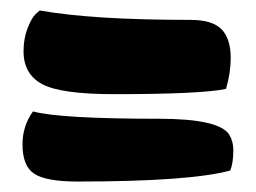

<svg xmlns="http://www.w3.org/2000/svg" viewBox="-20 -447 489 367"><path d="M25 -349Q25 -373 32.5 -392.5Q40 -412 48 -420L56 -427Q156 -409 344 -409Q386 -409 403.5 -391Q421 -373 421 -336Q421 -308 412 -277Q363 -267 198 -267Q97 -267 61 -286Q25 -305 25 -349ZM23 -171Q23 -206 43 -234Q95 -220 284 -220Q398 -220 418 -190Q426 -177 426 -160Q426 -135 420 -121Q342 -100 128 -100Q69 -100 46 -114.5Q23 -129 23 -171Z"/></svg>

Font: Chela One Cyrilic
Style: Regular
Weight: 400
Designer: Miguel Hernandez
Foundry: LatinoType
Version: Version 1.001